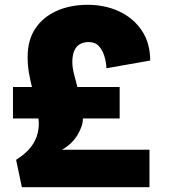

<svg xmlns="http://www.w3.org/2000/svg" viewBox="-20 -779 714 799"><path d="M71 0 47 -114Q87 -139 108.5 -167Q130 -195 137 -225.5Q144 -256 140 -286H34V-417H113Q106 -444 100.5 -475.5Q95 -507 95 -542Q95 -613 127.5 -661Q160 -709 216.5 -734Q273 -759 345 -759Q417 -759 476 -731.5Q535 -704 570 -652Q605 -600 605 -527L423 -495Q422 -520 414.5 -545Q407 -570 391.5 -587Q376 -604 349 -604Q327 -604 311.5 -594.5Q296 -585 288.5 -566.5Q281 -548 281 -521Q281 -499 287.5 -472.5Q294 -446 302 -417H478V-286H325Q325 -254 302 -216.5Q279 -179 238 -156H602V0Z"/></svg>

Font: Parkinsans Light ExtraBold
Style: Regular
Weight: 800
Version: Version 1.000